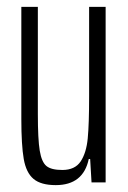

<svg xmlns="http://www.w3.org/2000/svg" viewBox="-20 -530 372 558"><path d="M42 -185V-510H90V-199Q90 -125 95.5 -92Q101 -59 115 -47.5Q129 -36 161 -36Q198 -36 214.5 -61Q231 -86 235 -128Q239 -170 239 -250V-510H287V0H246L242 -68H238Q222 8 142 8Q99 8 77.5 -10Q56 -28 49 -68Q42 -108 42 -185Z"/></svg>

Font: Saira Ultra Condensed Light
Style: Regular
Weight: 300
Width: 1
Designer: Hector Gatti with collaboration of the Omnibus-Type team
Foundry: Omnibus-Type
Version: Version 1.001; ttfautohint (v1.8)